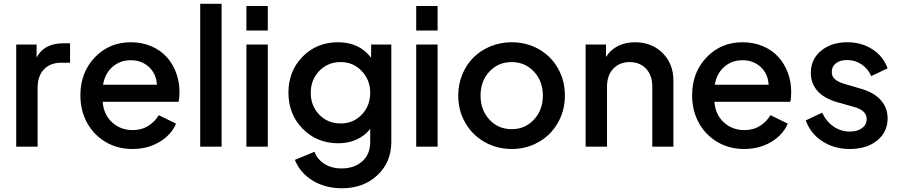

<svg xmlns="http://www.w3.org/2000/svg" viewBox="-20 -777 4767 1017"><path d="M65.9 0V-541H173.8V-472.2Q212.9 -547.9 317.9 -547.9H351.1V-444.8H304.2Q247.1 -444.8 213.1 -409.9Q179.2 -375 179.2 -312V0Z M681.6 12.2Q602.1 12.2 538.8 -25.4Q475.6 -63 440.7 -127.7Q405.8 -192.4 405.8 -272Q405.8 -393.1 482.2 -473.1Q558.6 -553.2 672.9 -553.2Q732.4 -553.2 781.7 -532Q831.1 -510.7 863.3 -474.6Q895.5 -438.5 913.1 -391.1Q930.7 -343.8 930.7 -291Q930.7 -257.8 925.8 -237.8H523.9Q528.8 -170.4 573.5 -129.2Q618.2 -87.9 682.6 -87.9Q729.5 -87.9 764.4 -109.4Q799.3 -130.9 820.8 -167L912.6 -122.1Q887.2 -62.5 824.7 -25.1Q762.2 12.2 681.6 12.2ZM672.9 -458Q616.7 -458 576.4 -423.3Q536.1 -388.7 525.9 -328.1H811Q808.1 -385.7 769.3 -421.9Q730.5 -458 672.9 -458Z M1040.5 0V-756.8H1153.8V0Z M1285.2 -615.2V-745.1H1398.4V-615.2ZM1285.2 0V-541H1398.4V0Z M1791 220.2Q1702.6 220.2 1635.7 179.2Q1568.8 138.2 1542 69.8L1646 26.9Q1660.2 66.4 1698 90.8Q1735.8 115.2 1790 115.2Q1856.4 115.2 1898.7 77.6Q1940.9 40 1940.9 -24.9V-94.2Q1911.6 -57.1 1868.2 -37.6Q1824.7 -18.1 1772 -18.1Q1658.7 -18.1 1583.3 -95Q1507.8 -171.9 1507.8 -286.1Q1507.8 -400.4 1582.8 -476.8Q1657.7 -553.2 1771 -553.2Q1882.8 -553.2 1945.8 -471.2V-541H2052.7V-24.9Q2052.7 82 1979 151.1Q1905.3 220.2 1791 220.2ZM1784.7 -123Q1851.1 -123 1896 -169.7Q1940.9 -216.3 1940.9 -285.2Q1940.9 -354 1895.8 -401.1Q1850.6 -448.2 1784.7 -448.2Q1716.3 -448.2 1671.1 -401.4Q1626 -354.5 1626 -285.2Q1626 -216.3 1671.1 -169.7Q1716.3 -123 1784.7 -123Z M2184.6 -615.2V-745.1H2297.9V-615.2ZM2184.6 0V-541H2297.9V0Z M2690.4 12.2Q2612.8 12.2 2547.9 -24.2Q2482.9 -60.5 2445.1 -125.7Q2407.2 -190.9 2407.2 -271Q2407.2 -331.1 2429.2 -383.8Q2451.2 -436.5 2489 -473.6Q2526.9 -510.7 2579.1 -532Q2631.3 -553.2 2690.4 -553.2Q2768.6 -553.2 2833 -517.1Q2897.5 -481 2934.8 -416Q2972.2 -351.1 2972.2 -271Q2972.2 -190.4 2934.1 -125Q2896 -59.6 2831.5 -23.7Q2767.1 12.2 2690.4 12.2ZM2690.4 -92.8Q2761.2 -92.8 2808.3 -143.6Q2855.5 -194.3 2855.5 -271Q2855.5 -347.2 2808.3 -397.7Q2761.2 -448.2 2690.4 -448.2Q2619.1 -448.2 2572.3 -397.9Q2525.4 -347.7 2525.4 -271Q2525.4 -194.3 2572.3 -143.6Q2619.1 -92.8 2690.4 -92.8Z M3082 0V-541H3189.9V-475.1Q3212.9 -512.7 3252.7 -533Q3292.5 -553.2 3343.3 -553.2Q3432.1 -553.2 3489.5 -496.3Q3546.9 -439.5 3546.9 -350.1V0H3435.1V-318.8Q3435.1 -378.4 3401.9 -413.3Q3368.7 -448.2 3314.9 -448.2Q3261.7 -448.2 3228.5 -413.1Q3195.3 -377.9 3195.3 -318.8V0Z M3921.9 12.2Q3842.3 12.2 3779.1 -25.4Q3715.8 -63 3680.9 -127.7Q3646 -192.4 3646 -272Q3646 -393.1 3722.4 -473.1Q3798.8 -553.2 3913.1 -553.2Q3972.7 -553.2 4022 -532Q4071.3 -510.7 4103.5 -474.6Q4135.7 -438.5 4153.3 -391.1Q4170.9 -343.8 4170.9 -291Q4170.9 -257.8 4166 -237.8H3764.2Q3769 -170.4 3813.7 -129.2Q3858.4 -87.9 3922.9 -87.9Q3969.7 -87.9 4004.6 -109.4Q4039.6 -130.9 4061 -167L4152.8 -122.1Q4127.4 -62.5 4064.9 -25.1Q4002.4 12.2 3921.9 12.2ZM3913.1 -458Q3856.9 -458 3816.7 -423.3Q3776.4 -388.7 3766.1 -328.1H4051.3Q4048.3 -385.7 4009.5 -421.9Q3970.7 -458 3913.1 -458Z M4481 12.2Q4398.4 12.2 4335.7 -28.8Q4272.9 -69.8 4248 -139.2L4335 -180.2Q4356.4 -133.3 4395.3 -106.7Q4434.1 -80.1 4481 -80.1Q4521 -80.1 4545.9 -98.4Q4570.8 -116.7 4570.8 -147Q4570.8 -193.4 4499 -211.9L4414.1 -235.8Q4344.7 -255.9 4309.8 -295.7Q4274.9 -335.4 4274.9 -391.1Q4274.9 -463.4 4329.3 -508.3Q4383.8 -553.2 4467.8 -553.2Q4542.5 -553.2 4600.1 -516.6Q4657.7 -480 4681.6 -415L4594.7 -374Q4578.1 -413.1 4543.7 -436Q4509.3 -459 4466.8 -459Q4429.7 -459 4407.7 -441.9Q4385.7 -424.8 4385.7 -396Q4385.7 -370.1 4404.8 -355.5Q4423.8 -340.8 4455.1 -332L4543 -306.2Q4609.9 -286.6 4645.8 -246.3Q4681.6 -206.1 4681.6 -149.9Q4681.6 -77.6 4626.2 -32.7Q4570.8 12.2 4481 12.2Z"/></svg>

Font: Plus Jakarta Sans SemiBold
Style: Regular
Weight: 600
Designer: Gumpita Rahayu
Foundry: Tokotype
Version: Version 2.006